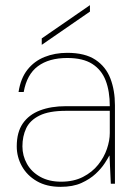

<svg xmlns="http://www.w3.org/2000/svg" viewBox="-20 -713 518 745"><path d="M215 12Q161 12 123 -10Q85 -32 65 -68Q45 -104 45 -145Q45 -200 68.5 -234Q92 -268 135 -284.5Q178 -301 236 -301H406Q406 -359 390 -400.5Q374 -442 338 -465Q302 -488 241 -488Q170 -488 127 -456Q84 -424 72 -356H52Q60 -409 86.5 -442.5Q113 -476 153 -492Q193 -508 241 -508Q310 -508 350.5 -481Q391 -454 408.5 -408Q426 -362 426 -305V0H410L405 -109H404Q399 -99 386 -79Q373 -59 351 -38.5Q329 -18 296 -3Q263 12 215 12ZM217 -8Q266 -8 302 -26.5Q338 -45 361 -74Q384 -103 395 -135.5Q406 -168 406 -197V-283H236Q170 -283 133 -264.5Q96 -246 81.5 -215Q67 -184 67 -145Q67 -109 84.5 -77.5Q102 -46 136 -27Q170 -8 217 -8ZM142 -539V-564L329 -693V-668Z"/></svg>

Font: DM Sans 28pt Thin
Style: Regular
Weight: 250
Version: Version 4.004;gftools[0.9.30]